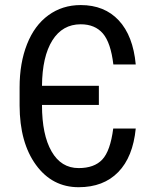

<svg xmlns="http://www.w3.org/2000/svg" viewBox="-20 -741 630 770"><path d="M524.4 -225.6H434.1C426.3 -165.4 411.6 -123.9 390.1 -101.1C368.7 -78.3 337.1 -66.9 295.4 -66.9C248.5 -66.9 212.3 -89.2 186.8 -133.8C161.2 -178.4 148.4 -240.2 148.4 -319.3V-320.3H376.5V-397H148.4C149.1 -475.1 162.9 -535.7 189.9 -578.9C217 -622 254.9 -643.6 303.7 -643.6C341.8 -643.6 371.4 -631.3 392.6 -606.7C413.7 -582.1 427.7 -540.7 434.6 -482.4H524.4C517.3 -559.2 494.5 -618.2 456.3 -659.2C418.1 -700.2 367.2 -720.7 303.7 -720.7C254.6 -720.7 211.3 -707.1 174.1 -679.9C136.8 -652.8 108.2 -614 88.4 -563.7C68.5 -513.4 58.6 -455.6 58.6 -390.1V-317.9C58.9 -218.6 80.8 -139.2 124.3 -79.6C167.7 -20 224.8 9.8 295.4 9.8C361.8 9.8 414.7 -10.4 454.1 -50.8C493.5 -91.1 516.9 -149.4 524.4 -225.6Z"/></svg>

Font: Roboto Condensed
Style: Regular
Weight: 400
Designer: Google
Version: Version 2.134; 2016